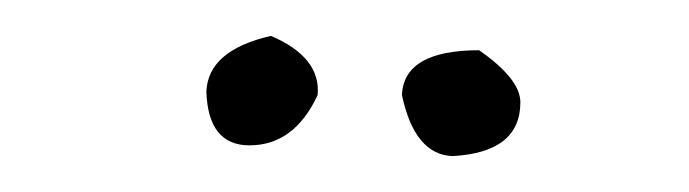

<svg xmlns="http://www.w3.org/2000/svg" viewBox="-20 -532 384 107"><path d="M232 -445Q211 -446 204 -479Q205 -504 247 -504Q270 -488 270 -475Q270 -447 232 -445ZM119 -451Q96 -451 95 -481Q96 -504 131 -512Q159 -500 157 -479Q144 -451 119 -451Z"/></svg>

Font: Just Me Again Down Here
Style: Regular
Weight: 400
Designer: Kimberly Geswein
Foundry: Kimberly Geswein
Version: Version 1.002 2007